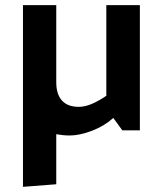

<svg xmlns="http://www.w3.org/2000/svg" viewBox="-20 -505 625 744"><path d="M419 -48Q385 -17 337 1.5Q289 20 250 20Q235 20 222 18.5Q209 17 198 15V209L69 219V-485H198V-186Q198 -140 220 -115.5Q242 -91 285 -91Q311 -91 339.5 -104Q368 -117 392 -134V-485H522V0H454Z"/></svg>

Font: Palanquin Dark
Style: Regular
Weight: 400
Designer: Pria Ravichandran
Version: Version 1.001